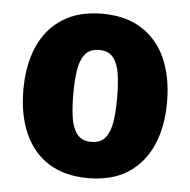

<svg xmlns="http://www.w3.org/2000/svg" viewBox="-44 -557 609 615"><g transform="rotate(5 261.0 -250.0)"><path d="M492 -249.5Q492 -169.5 465.5 -110Q439 -50.5 387.8 -18Q336.5 14.5 261 14.5Q185 14.5 133.5 -18.2Q82 -51 56 -110.5Q30 -170 30 -249.5Q30 -330 56.2 -389.2Q82.5 -448.5 134 -481.2Q185.5 -514 261 -514Q337 -514 388.5 -481Q440 -448 466 -388.8Q492 -329.5 492 -249.5ZM190.5 -249.5Q190.5 -208.5 195.2 -175Q200 -141.5 215.2 -121.8Q230.5 -102 261 -102Q292 -102 307 -121.8Q322 -141.5 326.8 -175Q331.5 -208.5 331.5 -249.5Q331.5 -291 326.8 -324.5Q322 -358 307 -377.8Q292 -397.5 261 -397.5Q230.5 -397.5 215.2 -377.8Q200 -358 195.2 -324.5Q190.5 -291 190.5 -249.5Z"/></g></svg>

Font: Signika Light
Style: Bold
Weight: 700
Version: Version 2.003;gftools[0.9.32]